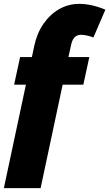

<svg xmlns="http://www.w3.org/2000/svg" viewBox="-48 -760 565 993"><path d="M86 -322H25L56 -465H117L129 -522Q143 -588 177 -637Q211 -686 258.5 -713Q306 -740 362 -740Q425 -740 497 -710L435 -566Q421 -572 403 -576Q385 -580 371 -580Q331 -580 320 -529L306 -465H414L383 -322H276L162 213H-28Z"/></svg>

Font: Raleway Black
Style: Italic
Weight: 900
Italic angle: -12°
Designer: Matt McInerney, Pablo Impallari, Rodrigo Fuenzalida
Foundry: Matt McInerney, Pablo Impallari, Rodrigo Fuenzalida
Version: Version 4.101;RELEASE